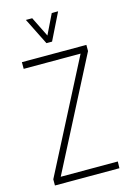

<svg xmlns="http://www.w3.org/2000/svg" viewBox="-133 -962 703 1028"><g transform="rotate(-15 218.5 -448.0)"><path d="M118.2 -896.5H153.3L208 -786.1L261.7 -896.5H296.9L223.6 -748H192.4ZM39.1 0V-34.2L354.5 -646.5H39.1V-683.6H396.5V-649.4L81.1 -37.1H397.5L396.5 0Z"/></g></svg>

Font: Post No Bills Jaffna Light
Style: Regular
Weight: 300
Designer: Kosala Senevirathne, Siva Puranthara, Lasantha Premarathna, Tharique Azeez
Foundry: Mooniak
Version: Version 1.220 ; ttfautohint (v1.6)